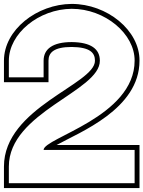

<svg xmlns="http://www.w3.org/2000/svg" viewBox="-74 -870 733 981"><path d="M148.8 -560V-475H-28.8V-560C-28.8 -699 124.6 -824 292.5 -825C462.7 -825 614.8 -697 613.8 -560C613.8 -272 148.8 -166 148.8 -104H528.8H613.8V66H528.8H-28.8V-19C-28.8 -298 437.4 -403 436.2 -560C436.2 -620 390.2 -654 292.5 -655C195.9 -655 148.8 -620 148.8 -560ZM173.8 -560C173.8 -600.5 200.5 -630 292.4 -630C385.7 -629 411.2 -600.7 411.2 -559.9C412.1 -438.7 -53.8 -321.6 -53.8 -19V91H638.8V-129H215C331.9 -194.1 638.8 -312 638.8 -559.9C639.9 -715.3 472.9 -850 292.4 -850C114.6 -848.9 -53.8 -717.6 -53.8 -560V-450H173.8Z"/></svg>

Font: Nordica Plus
Style: NordicaClassicBkExtOl
Weight: 900
Version: Version 1.01